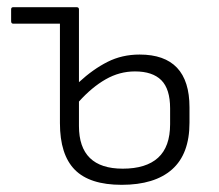

<svg xmlns="http://www.w3.org/2000/svg" viewBox="-20 -503 610 535"><path d="M319 12Q230 12 188.5 -30Q147 -72 147 -160V-437H17Q11 -437 11 -444V-477Q11 -483 17 -483H193Q200 -483 200 -477V-274Q239 -310 279.5 -330.5Q320 -351 369 -351Q508 -351 508 -204V-161Q508 -74 459.5 -31Q411 12 319 12ZM200 -152Q200 -33 322 -33Q387 -33 420.5 -63.5Q454 -94 454 -157V-201Q454 -255 429.5 -279.5Q405 -304 356 -304Q313 -304 274.5 -282Q236 -260 200 -220Z"/></svg>

Font: Sofia Sans Light
Style: Regular
Weight: 300
Designer: Botio Nikoltchev, Ani Petrova
Foundry: lettersoup
Version: Version 4.100; ttfautohint (v1.8.3)